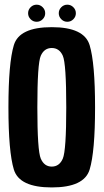

<svg xmlns="http://www.w3.org/2000/svg" viewBox="-20 -796 444 820"><path d="M201 4.5Q62.5 4.5 39.2 -71.8Q16 -148 16 -337.5Q16 -527 39.2 -603.5Q62.5 -680 201 -680Q339.5 -680 362.8 -603.2Q386 -526.5 386 -337.5Q386 -148 362.8 -71.8Q339.5 4.5 201 4.5ZM201 -84.5Q233.5 -84.5 248.2 -118.5Q263 -152.5 263 -337.5Q263 -525 248.2 -558Q233.5 -591 201 -591Q169 -591 154.2 -558Q139.5 -525 139.5 -337.5Q139.5 -152.5 154.2 -118.5Q169 -84.5 201 -84.5ZM136.5 -703Q121.5 -703 110.8 -713.8Q100 -724.5 100 -739.5Q100 -754.5 110.8 -765.2Q121.5 -776 136.5 -776Q151.5 -776 162.2 -765.2Q173 -754.5 173 -739.5Q173 -724.5 162.2 -713.8Q151.5 -703 136.5 -703ZM267.5 -703Q252.5 -703 241.8 -713.8Q231 -724.5 231 -739.5Q231 -754.5 241.8 -765.2Q252.5 -776 267.5 -776Q282.5 -776 293.2 -765.2Q304 -754.5 304 -739.5Q304 -724.5 293.2 -713.8Q282.5 -703 267.5 -703Z"/></svg>

Font: Anybody Condensed SemiBold
Style: Regular
Weight: 600
Width: 3
Designer: Tyler Finck
Foundry: Etcetera Type Company
Version: Version 1.010; ttfautohint (v1.8.3) -l 8 -r 50 -G 200 -x 14 